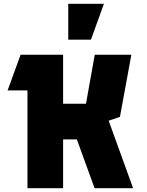

<svg xmlns="http://www.w3.org/2000/svg" viewBox="-20 -987 773 1007"><path d="M88 -700H311V-443H431L477 -700H669L609 -374L550 -354L678 0H476L383 -256H311V0H124V-513H20ZM338 -779V-967H525L457 -779Z"/></svg>

Font: Clickuper
Style: Bold
Weight: 700
Designer: Denis Ignatov
Foundry: Denis Ignatov
Version: Version 1.10 April 16, 2021